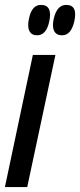

<svg xmlns="http://www.w3.org/2000/svg" viewBox="-21 -763 327 783"><path d="M130 -619Q108 -619 99 -636.5Q90 -654 97 -686Q108 -743 146 -743Q194 -743 180 -676Q168 -619 130 -619ZM232 -619Q209 -619 200 -636.5Q191 -654 198 -686Q211 -743 249 -743Q297 -743 282 -676Q269 -619 232 -619ZM-1 0 113 -539H205L90 0Z"/></svg>

Font: Noto Sans ExtraCondensed Medium
Style: Italic
Weight: 500
Width: 2
Italic angle: -12°
Designer: Monotype Design Team
Foundry: Monotype Imaging Inc.
Version: Version 2.013; ttfautohint (v1.8.4.7-5d5b)